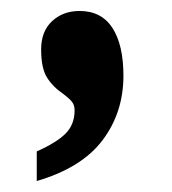

<svg xmlns="http://www.w3.org/2000/svg" viewBox="-20 -176 313 350"><path d="M47 100Q83 84 99.5 67.5Q116 51 116 25Q116 16 111.5 10Q107 4 95 -5Q76 -18 65.5 -35Q55 -52 55 -86Q55 -119 75 -137.5Q95 -156 125 -156Q165 -156 185 -125Q205 -94 205 -38Q205 29 167 79.5Q129 130 47 154Z"/></svg>

Font: Noto Serif CondBlack
Style: Regular
Weight: 900
Width: 3
Designer: Monotype Design Team
Foundry: Monotype Imaging Inc.
Version: Version 1.001